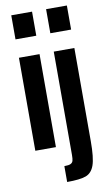

<svg xmlns="http://www.w3.org/2000/svg" viewBox="-102 -792 586 1037"><g transform="rotate(-10 191.0 -273.5)"><path d="M38 -743H152V-611H38ZM39 -510H152V0H39ZM229 -743H343V-611H229ZM230 57V-510H343V2Q343 92 329 132Q315 172 282.5 184Q250 196 179 196V109Q203 109 213.5 104Q224 99 227 88.5Q230 78 230 57Z"/></g></svg>

Font: Saira ExtraCondensed
Style: Bold
Weight: 700
Width: 2
Designer: Hector Gatti with collaboration of the Omnibus-Type team
Foundry: Omnibus-Type
Version: Version 0.072; ttfautohint (v1.8)